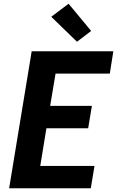

<svg xmlns="http://www.w3.org/2000/svg" viewBox="-20 -1010 640 1030"><path d="M29 0 150 -735H588L569 -615H278L249 -442H473L453 -322H229L196 -120H487L467 0ZM393 -786 255 -920 348 -990 469 -844Z"/></svg>

Font: Iosevka Heavy Extended
Style: Italic
Weight: 900
Width: 7
Italic angle: -9°
Monospace: yes
Designer: Belleve Invis
Foundry: Belleve Invis
Version: Version 32.5.0; ttfautohint (v1.8.4)